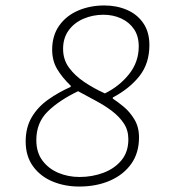

<svg xmlns="http://www.w3.org/2000/svg" viewBox="-20 -671 640 703"><path d="M270 12Q217 12 172.5 -6.5Q128 -25 101 -62Q74 -99 74 -153Q74 -204 96 -241.5Q118 -279 156 -306Q194 -333 239 -353V-357Q207 -388 189 -418.5Q171 -449 171 -489Q171 -541 197 -577.5Q223 -614 266.5 -632.5Q310 -651 362 -651Q407 -651 444.5 -635Q482 -619 504.5 -586.5Q527 -554 527 -506Q527 -439 491 -393Q455 -347 393 -314V-310Q410 -299 432.5 -280.5Q455 -262 472 -234Q489 -206 489 -168Q489 -111 460.5 -71Q432 -31 382.5 -9.5Q333 12 270 12ZM364 -329Q417 -355 452.5 -399.5Q488 -444 488 -501Q488 -539 470.5 -564.5Q453 -590 423.5 -603.5Q394 -617 359 -617Q320 -617 286 -602.5Q252 -588 231.5 -560Q211 -532 211 -492Q211 -453 232.5 -423.5Q254 -394 289 -370.5Q324 -347 364 -329ZM271 -23Q318 -23 359 -38.5Q400 -54 425 -84.5Q450 -115 450 -161Q450 -194 433.5 -219Q417 -244 390 -264.5Q363 -285 330 -302.5Q297 -320 266 -337Q197 -304 155 -263Q113 -222 113 -158Q113 -113 135.5 -83Q158 -53 194 -38Q230 -23 271 -23Z"/></svg>

Font: Source Code Pro ExtraLight Light
Style: Italic
Weight: 300
Italic angle: -11°
Monospace: yes
Version: Version 1.016;hotconv 1.0.116;makeotfexe 2.5.65601